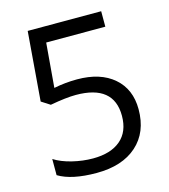

<svg xmlns="http://www.w3.org/2000/svg" viewBox="-108 -800 789 896"><g transform="rotate(-15 286.0 -352.0)"><path d="M272 -436Q384.8 -436 449.5 -380.1Q514.2 -324.2 514.2 -227.1Q514.2 -116.2 443.6 -53.2Q373 9.8 249 9.8Q128.4 9.8 64.9 -28.8V-106.9Q99.1 -85 149.9 -72.5Q200.7 -60.1 250 -60.1Q335.9 -60.1 383.5 -100.6Q431.2 -141.1 431.2 -217.8Q431.2 -367.2 248 -367.2Q201.7 -367.2 124 -353L82 -379.9L108.9 -713.9H463.9V-639.2H178.2L160.2 -424.8Q216.3 -436 272 -436Z"/></g></svg>

Font: f02034202
Style: Regular
Weight: 400
Foundry: Ascender Corporation
Version: Version 1.10